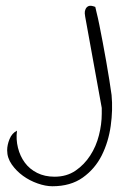

<svg xmlns="http://www.w3.org/2000/svg" viewBox="-20 -647 436 668"><path d="M4.9 -124Q4.9 -142.6 13.2 -163.1Q21.5 -183.6 39.1 -192.4Q35.2 -162.1 42.5 -132.8Q49.8 -103.5 66.4 -81.1Q83 -58.6 109.4 -45.4Q135.7 -32.2 169.9 -32.2Q211.9 -32.2 242.7 -53.2Q273.4 -74.2 293.9 -106Q314.5 -137.7 324.2 -176.3Q334 -214.8 334 -251V-271.5L276.4 -588.9Q275.4 -592.8 274.9 -600.6Q274.4 -608.4 277.8 -615.7Q281.2 -623 288.6 -626Q295.9 -628.9 311.5 -623Q311.5 -621.1 315.9 -604Q320.3 -586.9 325.7 -560.1Q331.1 -533.2 337.4 -500Q343.8 -466.8 349.6 -433.1Q355.5 -399.4 360.4 -368.7Q365.2 -337.9 368.2 -316.4Q373 -264.6 365.2 -209Q357.4 -153.3 334 -106.4Q310.5 -59.6 268.1 -29.3Q225.6 1 162.1 1Q138.7 1 110.8 -8.8Q83 -18.6 60.1 -35.2Q37.1 -51.8 21 -74.7Q4.9 -97.7 4.9 -124Z"/></svg>

Font: Waiting for the Sunrise
Style: Regular
Weight: 300
Version: Version 1.001 2001